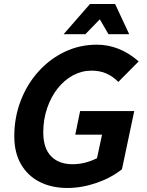

<svg xmlns="http://www.w3.org/2000/svg" viewBox="-20 -923 729 954"><path d="M51 -246Q51 -339 82.5 -421.5Q114 -504 170.5 -567Q227 -630 301.5 -665.5Q376 -701 461 -701Q574 -701 669 -618L568 -516Q540 -544 508 -558Q476 -572 435 -572Q386 -572 342.5 -548.5Q299 -525 266 -483Q233 -441 214 -385Q195 -329 195 -265Q195 -187 233.5 -147Q272 -107 341 -107Q402 -107 462 -137L487 -254H354L378 -371H647L586 -82Q532 -39 459 -14Q386 11 315 11Q236 11 176.5 -19.5Q117 -50 84 -107.5Q51 -165 51 -246ZM296 -753 427 -903H552L622 -753H519L476 -827L404 -753Z"/></svg>

Font: Radio Canada SemiBold
Style: Italic
Weight: 600
Italic angle: -12°
Designer: Charles Daoud, Etienne Aubert Bonn, Alexandre Saumier Demers, Jacques Le Bailly
Foundry: Radio-Canada
Version: Version 2.104; ttfautohint (v1.8.4.7-5d5b);gftools[0.9.28.de